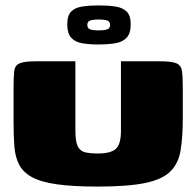

<svg xmlns="http://www.w3.org/2000/svg" viewBox="-20 -686 724 708"><path d="M654 -250Q654 -180 646 -131.5Q638 -83 608 -53.5Q578 -24 514.5 -11Q451 2 340 2Q248 2 189 -6.5Q130 -15 97.5 -33Q65 -51 50.5 -79Q36 -107 33 -146Q30 -185 30 -236V-362Q30 -403 32.5 -424Q35 -445 52.5 -452.5Q70 -460 113 -460H258V-205Q258 -165 266.5 -147Q275 -129 293.5 -124.5Q312 -120 341 -120Q389 -120 407.5 -137.5Q426 -155 426 -203V-460H569Q613 -460 630.5 -452.5Q648 -445 651 -424Q654 -403 654 -362ZM342 -522Q309 -522 283 -526.5Q257 -531 242.5 -547Q228 -563 228 -596Q228 -629 242.5 -643.5Q257 -658 283.5 -662Q310 -666 344 -666Q379 -666 405.5 -662Q432 -658 447 -643.5Q462 -629 462 -596Q462 -563 447 -547Q432 -531 405 -526.5Q378 -522 342 -522ZM344 -574Q366 -574 376 -578Q386 -582 386 -594Q386 -606 376 -610Q366 -614 344 -614Q322 -614 312 -610Q302 -606 302 -594Q302 -582 312 -578Q322 -574 344 -574Z"/></svg>

Font: Genos Thin Black
Style: Regular
Weight: 900
Version: Version 1.010